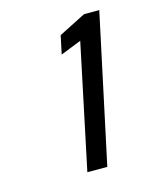

<svg xmlns="http://www.w3.org/2000/svg" viewBox="-70 -847 367 474"><g transform="rotate(-15 114.0 -609.5)"><path d="M96 -420 163 -738 110 -717 120 -764 189 -799H228L147 -420Z"/></g></svg>

Font: Saira Condensed
Style: Italic
Weight: 400
Width: 3
Italic angle: -12°
Designer: Hector Gatti with collaboration of the Omnibus-Type team
Foundry: Omnibus-Type
Version: Version 1.100